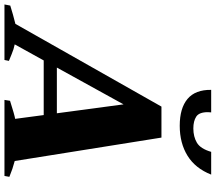

<svg xmlns="http://www.w3.org/2000/svg" viewBox="-114 -894 967 861"><g transform="rotate(90 369.5 -463.5)"><path d="M342 -927H443Q442 -921 442 -912Q442 -873 462 -860Q482 -847 515 -847Q552 -847 579 -863Q606 -879 620 -927H722Q694 -856 637.5 -821Q581 -786 503 -786Q424 -786 382.5 -821Q341 -856 342 -927ZM732 -22 728 0H387L391 -25Q454 -45 472 -48L455 -176H210L138 -46Q159 -42 182.5 -32Q206 -22 212 -20L208 0H-41L-36 -26Q5 -39 46 -49L417 -704H556L661 -46Q696 -37 732 -22ZM447 -235 407 -534 242 -235Z"/></g></svg>

Font: Trirong Black
Style: Italic
Weight: 900
Italic angle: -12°
Designer: Katatrad Team
Foundry: CadsonDemak
Version: Version 1.001